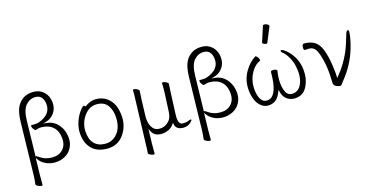

<svg xmlns="http://www.w3.org/2000/svg" viewBox="-89 -1215 3640 1868"><g transform="rotate(-15 1731.0 -281.0)"><path d="M149 193Q149 197 136 197Q123 197 104 188Q85 179 83 169V165Q88 132 90 78L102 -459Q104 -557 132 -611Q184 -707 297 -707Q359 -707 401 -667.5Q443 -628 450.5 -565Q458 -502 426 -455Q394 -408 336 -392L309 -384L337 -382Q433 -375 484 -287Q507 -248 513.5 -192Q520 -136 496 -88Q472 -40 424.5 -14.5Q377 11 323 11Q269 11 226.5 -11Q184 -33 162 -67L153 -81L149 88ZM194 -76Q241 -43 310 -43Q379 -43 419 -86.5Q459 -130 451 -203.5Q443 -277 398 -315.5Q353 -354 280 -354Q258 -354 244.5 -348.5Q231 -343 222.5 -343Q214 -343 203 -358.5Q192 -374 190.5 -384.5Q189 -395 190.5 -397Q192 -399 221.5 -399Q251 -399 270 -406Q401 -453 389 -561Q378 -653 302 -653Q245 -653 205 -607Q165 -561 163 -452L155 -92L162 -96Q170 -93 194 -76Z M630 -207Q626 -286 670 -372Q690 -407 708 -428Q726 -449 734.5 -449Q743 -449 751 -438Q807 -481 865.5 -481Q924 -481 968 -453Q1061 -393 1068 -245Q1072 -145 1013 -66Q954 13 850.5 13Q747 13 690.5 -46Q634 -105 630 -207ZM843 -38Q894 -38 932 -65Q1016 -125 1010 -258Q1007 -330 971.5 -380.5Q936 -431 860 -431Q784 -431 733.5 -361Q683 -291 686.5 -207.5Q690 -124 731 -81Q772 -38 843 -38Z M1281 183Q1279 185 1268.5 185Q1258 185 1238.5 176.5Q1219 168 1218 159V157Q1222 108 1222 70L1236 -367Q1239 -435 1237 -473Q1238 -479 1250 -479Q1262 -479 1279.5 -469.5Q1297 -460 1299 -449V-446Q1299 -433 1297 -407Q1295 -381 1294 -359L1289 -193Q1289 -103 1334 -62Q1354 -43 1396 -43Q1438 -43 1477 -76Q1516 -109 1519 -172L1528 -363Q1530 -412 1528 -468Q1528 -471 1539.5 -471Q1551 -471 1570 -462Q1589 -453 1591 -442Q1587 -392 1586 -355L1577 -139Q1576 -104 1578 -89Q1585 -34 1623 -34Q1657 -34 1676 -42.5Q1695 -51 1703 -51Q1723 -51 1699 -27Q1667 8 1619 8Q1543 8 1533 -53L1531 -65L1524 -55Q1502 -21 1466 -5Q1430 11 1392 11Q1322 11 1294 -50L1285 -69L1281 78Q1280 129 1281 183Z M1844 193Q1844 197 1831 197Q1818 197 1799 188Q1780 179 1778 169V165Q1783 132 1785 78L1797 -459Q1799 -557 1827 -611Q1879 -707 1992 -707Q2054 -707 2096 -667.5Q2138 -628 2145.5 -565Q2153 -502 2121 -455Q2089 -408 2031 -392L2004 -384L2032 -382Q2128 -375 2179 -287Q2202 -248 2208.5 -192Q2215 -136 2191 -88Q2167 -40 2119.5 -14.5Q2072 11 2018 11Q1964 11 1921.5 -11Q1879 -33 1857 -67L1848 -81L1844 88ZM1889 -76Q1936 -43 2005 -43Q2074 -43 2114 -86.5Q2154 -130 2146 -203.5Q2138 -277 2093 -315.5Q2048 -354 1975 -354Q1953 -354 1939.5 -348.5Q1926 -343 1917.5 -343Q1909 -343 1898 -358.5Q1887 -374 1885.5 -384.5Q1884 -395 1885.5 -397Q1887 -399 1916.5 -399Q1946 -399 1965 -406Q2096 -453 2084 -561Q2073 -653 1997 -653Q1940 -653 1900 -607Q1860 -561 1858 -452L1850 -92L1857 -96Q1865 -93 1889 -76Z M2733 13Q2692 13 2657.5 -12Q2623 -37 2610 -93L2606 -109L2600 -94Q2577 -32 2543.5 -9.5Q2510 13 2470.5 13Q2431 13 2400 -12Q2338 -61 2325.5 -171Q2313 -281 2366 -369Q2409 -443 2472 -482Q2482 -481 2494 -465.5Q2506 -450 2507 -439.5Q2508 -429 2504 -428Q2462 -410 2432 -368Q2369 -280 2381 -164Q2388 -106 2410 -71.5Q2432 -37 2469 -37Q2553 -37 2574 -186Q2581 -243 2580 -294V-295Q2579 -301 2587.5 -305Q2596 -309 2608.5 -309Q2621 -309 2631.5 -304.5Q2642 -300 2644 -293V-291Q2632 -221 2638.5 -163Q2645 -105 2664.5 -71Q2684 -37 2722 -37Q2803 -37 2830 -134Q2843 -182 2837 -236Q2831 -290 2817 -329Q2784 -413 2736 -449Q2725 -457 2724 -464Q2723 -471 2725 -473Q2727 -475 2735.5 -475Q2744 -475 2768 -458Q2792 -441 2818 -411Q2880 -336 2891 -241Q2902 -146 2865 -70Q2826 13 2733 13ZM2619 -578Q2617 -572 2606 -572Q2595 -572 2582.5 -579Q2570 -586 2570 -590V-594L2621 -750Q2623 -759 2638 -759Q2653 -759 2667.5 -750.5Q2682 -742 2682 -732Q2682 -730 2681 -729Z M3166 3Q3135 -6 3131 -33Q3129 -51 3128.5 -87Q3128 -123 3122.5 -172.5Q3117 -222 3103 -277Q3089 -332 3074 -364Q3049 -419 2996 -419Q2977 -419 2955 -417H2954Q2944 -417 2942 -435.5Q2940 -454 2945 -467Q2950 -480 2962 -480Q3050 -480 3094 -433Q3157 -369 3181 -158L3185 -121Q3187 -103 3187 -85V-71L3196 -82Q3273 -173 3324 -287Q3354 -356 3382 -458Q3392 -495 3406 -495Q3415 -495 3416.5 -482Q3418 -469 3412.5 -427.5Q3407 -386 3389 -322Q3345 -165 3237 -32Q3219 -10 3212.5 0Q3206 10 3196.5 10Q3187 10 3166 3Z"/></g></svg>

Font: LXGW WenKai TC Light
Style: Regular
Weight: 300
Designer: LXGW / Fontworks Inc.
Foundry: LXGW / Fontworks Inc.
Version: Version 1.330